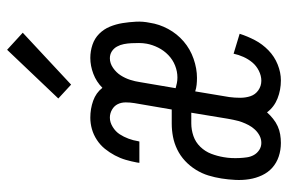

<svg xmlns="http://www.w3.org/2000/svg" viewBox="-155 -647 810 540"><g transform="rotate(-90 250.0 -377.0)"><path d="M118 8Q98 8 80 2Q62 -4 48.5 -16Q35 -28 27 -45Q19 -62 16 -81Q13 -100 14 -120Q15 -140 18 -159Q21 -178 26.5 -196Q32 -214 42.5 -231Q53 -248 67.5 -261.5Q82 -275 99.5 -283.5Q117 -292 135.5 -295.5Q154 -299 172 -299H212L230 -404Q232 -416 232 -428.5Q232 -441 227 -451Q222 -461 211.5 -467Q201 -473 189 -473Q176 -473 163 -465Q150 -457 142.5 -445.5Q135 -434 130 -420.5Q125 -407 123 -394L122 -390H62L63 -397Q66 -413 70.5 -428.5Q75 -444 83 -459Q91 -474 101.5 -487Q112 -500 126.5 -509.5Q141 -519 157 -523.5Q173 -528 189 -528Q214 -528 236.5 -520Q259 -512 273 -494Q290 -511 312.5 -519.5Q335 -528 357 -528Q376 -528 394 -522Q412 -516 425 -503Q438 -490 445 -473Q452 -456 455 -437.5Q458 -419 459 -399.5Q460 -380 456 -361Q452 -334 438.5 -309Q425 -284 403.5 -265.5Q382 -247 354.5 -237.5Q327 -228 301 -228Q291 -228 281.5 -229Q272 -230 263 -233L247 -137Q245 -122 245 -106.5Q245 -91 249.5 -77.5Q254 -64 266 -55.5Q278 -47 293 -47Q307 -47 321 -54Q335 -61 344.5 -72.5Q354 -84 360 -97.5Q366 -111 369 -125L425 -108Q418 -86 407 -65Q396 -44 378.5 -27Q361 -10 338.5 -1Q316 8 294 8Q267 8 243 -1.5Q219 -11 204 -31Q196 -22 186 -14Q176 -6 165 -1Q154 4 142 6Q130 8 118 8ZM302 -283Q319 -283 335.5 -289.5Q352 -296 365 -308.5Q378 -321 386 -337Q394 -353 397 -369Q399 -380 399 -391Q399 -402 398.5 -412.5Q398 -423 396 -433.5Q394 -444 389 -453Q384 -462 375.5 -467.5Q367 -473 356 -473Q342 -473 329 -464Q316 -455 308 -442.5Q300 -430 295.5 -416Q291 -402 289 -388L272 -288Q279 -286 286.5 -284.5Q294 -283 302 -283ZM118 -47Q129 -47 138.5 -52Q148 -57 155.5 -65Q163 -73 168 -82.5Q173 -92 176.5 -101.5Q180 -111 182 -121Q184 -131 186 -141L203 -244H173Q155 -244 137.5 -238Q120 -232 107 -218.5Q94 -205 87.5 -188Q81 -171 78 -153Q76 -142 75.5 -131Q75 -120 75.5 -109Q76 -98 77.5 -87.5Q79 -77 84 -68Q89 -59 98 -53Q107 -47 118 -47ZM282 -582 243 -618 380 -762 428 -718Z"/></g></svg>

Font: Iosevka Curly Slab Light
Style: Italic
Weight: 300
Italic angle: -9°
Monospace: yes
Designer: Belleve Invis
Foundry: Belleve Invis
Version: Version 22.1.2; ttfautohint (v1.8.4)